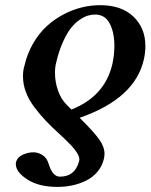

<svg xmlns="http://www.w3.org/2000/svg" viewBox="-20 -465 588 750"><path d="M199.2 -219.2Q194.8 -203.6 194.8 -180.2Q194.8 -144.5 206.8 -110.6Q218.8 -76.7 241.2 -55.2L258.8 -37.1Q389.6 -88.4 418.9 -214.8Q426.8 -250 426.8 -286.1Q426.8 -338.4 408.4 -373.3Q390.1 -408.2 351.1 -408.2Q336.9 -408.2 322.5 -403.8Q308.1 -399.4 289.8 -386.7Q271.5 -374 255.9 -353.8Q240.2 -333.5 224.9 -298.8Q209.5 -264.2 199.2 -219.2ZM291 -4.9 301.8 5.9Q348.6 52.7 368.4 80.8Q388.2 108.9 388.2 136.2Q388.2 142.1 386.2 153.8Q379.9 182.6 361.8 204.6Q343.8 226.6 318.4 239.5Q293 252.4 264.2 258.8Q235.4 265.1 204.1 265.1Q131.8 265.1 86.9 236.1Q42 207 42 176.8V169.9Q47.4 149.4 68.4 139.6Q89.4 129.9 110.8 129.9Q127.4 129.9 145 140.1Q162.6 150.4 169.9 174.8Q185.1 225.1 213.9 225.1Q273.4 225.1 289.1 164.1Q289.1 163.1 289.6 161.1Q290 159.2 290 158.2Q290 146 279.8 130.4Q269.5 114.7 257.3 102.1Q245.1 89.4 225.6 70.8Q221.2 66.9 219.2 64.9Q183.1 32.2 159.4 7.3Q135.7 -17.6 113.5 -47.4Q91.3 -77.1 80.6 -106.7Q69.8 -136.2 69.8 -167Q69.8 -189.9 75.2 -207Q85.9 -254.9 109.1 -294.9Q132.3 -335 162.1 -362.3Q191.9 -389.6 227.5 -408.4Q263.2 -427.2 299.3 -436Q335.4 -444.8 371.1 -444.8Q454.6 -444.8 501.2 -400.1Q547.9 -355.5 547.9 -285.2Q547.9 -259.8 542 -232.9Q507.3 -79.6 291 -4.9Z"/></svg>

Font: Linux Libertine
Style: Bold Italic
Weight: 700
Italic angle: -11.5°
Designer: Philipp H. Poll
Foundry: Philipp H. Poll
Version: Version 4.0.5